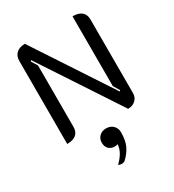

<svg xmlns="http://www.w3.org/2000/svg" viewBox="-235 -840 1157 1277"><g transform="rotate(-30 344.0 -202.0)"><path d="M70 -628Q70 -666 93.5 -687.5Q117 -709 159 -709L547 -119L554 -125L525 -173V-709Q571 -709 594.5 -689Q618 -669 618 -631V-65Q618 -33 595.5 -12Q573 9 538 9L141 -594L134 -588L163 -540V-69Q163 -31 139.5 -11Q116 9 70 9ZM359 177Q356 179 349.5 180.5Q343 182 337 182Q308 182 290.5 164.5Q273 147 273 117Q273 86 293.5 67Q314 48 345 48Q378 48 398.5 68.5Q419 89 419 120Q419 183 400 223Q381 263 344 297Q334 305 317 305Q303 305 294 298Q359 234 359 177Z"/></g></svg>

Font: K2D
Style: Regular
Weight: 400
Version: Version 1.000; ttfautohint (v1.6)